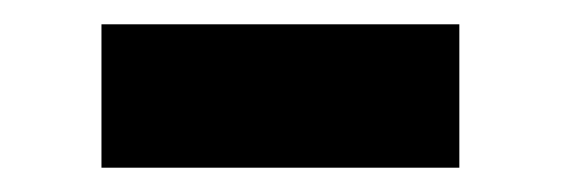

<svg xmlns="http://www.w3.org/2000/svg" viewBox="-20 -330 462 158"><path d="M63.5 -310H358V-192H63.5Z"/></svg>

Font: Newsreader 9pt
Style: Bold
Weight: 700
Designer: Hugues Gentile
Foundry: Production Type
Version: Version 1.003